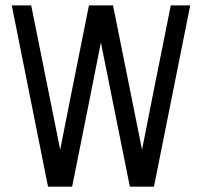

<svg xmlns="http://www.w3.org/2000/svg" viewBox="-20 -704 762 724"><path d="M406.2 -683.6Q433.6 -547.9 515.6 -139.6Q542 -275.4 624 -683.6Q642.6 -683.6 697.3 -683.6Q663.1 -512.7 560.5 0Q538.1 0 469.7 0Q442.4 -135.7 360.4 -543.9Q334 -408.2 252 0Q229.5 0 161.1 0Q127 -170.9 24.4 -683.6Q43 -683.6 97.7 -683.6Q125 -547.9 207 -139.6Q233.4 -275.4 315.4 -683.6Q337.9 -683.6 406.2 -683.6Z"/></svg>

Font: ZAANS 2018
Style: Regular
Weight: 400
Designer: Counter Creatives
Version: Version 1.0 - 24-01-18